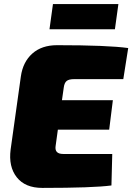

<svg xmlns="http://www.w3.org/2000/svg" viewBox="-20 -915 647 939"><path d="M542 -772H222L239 -895H559ZM583 -528H343Q317 -528 306 -519Q295 -510 292 -488L283 -425H532L514 -281H263L252 -201Q246 -162 289 -162H529L525 -8Q436 4 187 4Q103 4 62 -48Q21 -100 32 -184L82 -541Q92 -612 138 -653Q184 -694 259 -694Q507 -694 607 -680Z"/></svg>

Font: Exo 2.0 Black
Style: Italic
Weight: 900
Italic angle: -8°
Designer: Natanael Gama
Version: Version 1.001;PS 001.001;hotconv 1.0.70;makeotf.lib2.5.58329